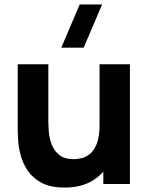

<svg xmlns="http://www.w3.org/2000/svg" viewBox="-20 -830 676 866"><path d="M357.5 -615H256.5L339.5 -810H440.5ZM271 16Q207.5 16 167.5 -5.5Q127.5 -27 105.2 -60Q83 -93 73.5 -128.8Q64 -164.5 62 -194Q60 -223.5 60 -237V-540H198V-285Q198 -266.5 200 -237.8Q202 -209 212.5 -180Q223 -151 246.8 -131.5Q270.5 -112 314 -112Q331.5 -112 351.5 -117.5Q371.5 -123 389 -138.8Q406.5 -154.5 417.8 -185.2Q429 -216 429 -266L507 -229Q507 -165 481 -109Q455 -53 402.8 -18.5Q350.5 16 271 16ZM446 0V-179H429V-540H566V0Z"/></svg>

Font: Manrope ExtraLight ExtraBold
Style: Regular
Weight: 800
Version: Version 4.504